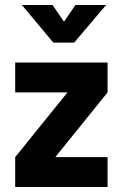

<svg xmlns="http://www.w3.org/2000/svg" viewBox="-20 -751 494 771"><path d="M278 -580 406 -731H283L237 -664L191 -731H68L194 -580ZM251 -380 41 -120V0H412V-120H202L412 -380V-500H41V-380Z"/></svg>

Font: RazerF5
Style: Bold
Weight: 700
Foundry: Razer Inc.
Version: Version 2